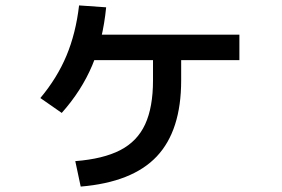

<svg xmlns="http://www.w3.org/2000/svg" viewBox="-20 -647 1040 709"><path d="M258 -52Q361 -60 424 -92.5Q487 -125 516 -188Q545 -251 545 -350V-474H649V-350Q649 -165 559 -69.5Q469 26 278 42ZM129 -285Q191 -359 225.5 -441.5Q260 -524 272 -627L372 -620Q360 -499 320.5 -405.5Q281 -312 208 -230ZM279 -425V-519H864V-425Z"/></svg>

Font: M PLUS 2 Medium
Style: Regular
Weight: 500
Designer: Coji Morishita
Foundry: UNDERFOREST DESIGN
Version: Version 1.001